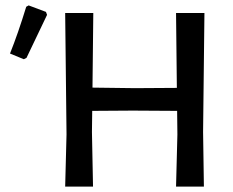

<svg xmlns="http://www.w3.org/2000/svg" viewBox="-20 -690 862 710"><path d="M77 -665 86 -670 150 -646 154 -635Q124 -573 78 -476L68 -471L17 -492Q47 -567 77 -665ZM325 -642 322 -366 479 -364 634 -365 631 -642H736L731 -202L734 0H631L636 -193L635 -280L471 -281L321 -280L320 -202L324 0H221L226 -193L221 -642Z"/></svg>

Font: Alegreya Sans Medium
Style: Regular
Weight: 500
Designer: Juan Pablo del Peral
Foundry: Huerta Tipografica
Version: Version 2.007